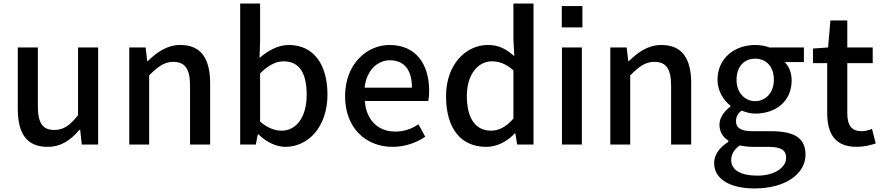

<svg xmlns="http://www.w3.org/2000/svg" viewBox="-20 -815 4964 1080"><path d="M247 11C323 11 376 -25 427 -85H431L440 -2H532V-548H419V-167C373 -109 337 -84 286 -84C221 -84 193 -121 193 -218V-548H80V-204C80 -64 130 11 247 11Z M799 -548H707V-2H819V-391C869 -441 904 -467 955 -467C1020 -467 1049 -429 1049 -332V-2H1162V-346C1162 -486 1111 -562 994 -562C919 -562 863 -521 812 -472H808Z M1586 11C1710 11 1822 -97 1822 -284C1822 -452 1744 -562 1605 -562C1544 -562 1487 -530 1440 -489L1443 -586V-795H1331V-2H1419L1430 -59H1434C1481 -14 1535 11 1586 11ZM1564 -80C1529 -80 1487 -93 1443 -131V-402C1489 -448 1532 -470 1575 -470C1667 -470 1705 -400 1705 -282C1705 -152 1644 -80 1564 -80Z M2188 11C2259 11 2322 -12 2372 -46L2334 -116C2294 -89 2252 -75 2203 -75C2106 -75 2040 -140 2032 -247H2389C2392 -262 2394 -280 2394 -303C2394 -458 2317 -562 2171 -562C2042 -562 1921 -453 1921 -274C1921 -94 2039 11 2188 11ZM2297 -322H2031C2041 -420 2104 -476 2173 -476C2254 -476 2298 -420 2297 -322Z M2715 11C2779 11 2834 -21 2875 -64H2879L2889 -2H2981V-795H2868V-593L2873 -499C2828 -538 2789 -562 2724 -562C2601 -562 2489 -453 2489 -274C2489 -90 2574 11 2715 11ZM2742 -80C2654 -80 2606 -150 2606 -276C2606 -396 2669 -470 2746 -470C2787 -470 2826 -457 2868 -419V-148C2828 -102 2787 -80 2742 -80Z M3256 -661V-781H3140V-661ZM3141 -548V-2H3253V-548Z M3505 -548H3413V-2H3525V-391C3575 -441 3610 -467 3661 -467C3726 -467 3755 -429 3755 -332V-2H3868V-346C3868 -486 3817 -562 3700 -562C3625 -562 3569 -521 3518 -472H3514Z M4224 245C4401 245 4511 161 4511 55C4511 -40 4447 -77 4314 -77H4213C4142 -77 4120 -99 4120 -133C4120 -161 4132 -177 4151 -193C4179 -182 4205 -176 4228 -176C4343 -176 4433 -244 4433 -363C4433 -407 4417 -443 4394 -466H4502V-548H4308C4287 -556 4259 -562 4228 -562C4114 -562 4016 -489 4016 -366C4016 -302 4051 -250 4088 -221V-215C4057 -192 4027 -156 4027 -114C4027 -70 4049 -42 4077 -24V-17C4026 15 3997 56 3997 102C3997 196 4092 245 4224 245ZM4228 -246C4171 -246 4123 -292 4123 -366C4123 -443 4168 -485 4228 -485C4288 -485 4333 -443 4333 -366C4333 -292 4285 -246 4228 -246ZM4241 173C4149 173 4093 143 4093 85C4093 56 4107 27 4141 3C4166 8 4190 11 4215 11H4298C4366 11 4402 24 4402 73C4402 127 4337 173 4241 173Z M4799 11C4839 11 4875 2 4906 -8L4885 -90C4869 -83 4846 -77 4827 -77C4770 -77 4746 -110 4746 -179V-460H4889V-548H4746V-700H4651L4638 -548L4553 -542V-460H4633V-180C4633 -65 4675 11 4799 11Z"/></svg>

Font: Bithumb Trading Sans Medium
Style: Regular
Weight: 500
Designer: Ham Hyungwon
Foundry: Bithumb
Version: Version 1.200;FEAKit 1.0